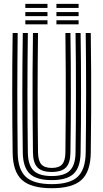

<svg xmlns="http://www.w3.org/2000/svg" viewBox="-20 -972 539 1001"><path d="M250 9.2Q142 9.2 94.6 -33.8Q47.2 -76.8 46 -175.5Q45 -249.2 44.4 -325.8Q43.8 -402.2 43.8 -480.8Q43.8 -559.2 44.2 -639.2Q44.8 -719.2 46 -800H72.2Q71.5 -725 70.9 -647.2Q70.2 -569.5 70.2 -490.6Q70.2 -411.8 70.8 -332.8Q71.2 -253.8 72.2 -176Q73.5 -88 114.8 -50Q156 -12 250 -12Q343.5 -12 384.5 -50Q425.5 -88 426.8 -176Q427.8 -253.2 428.4 -331.4Q429 -409.5 429 -487.9Q429 -566.2 428.4 -644.5Q427.8 -722.8 426.8 -800H453.2Q454.8 -697 455.2 -592.6Q455.8 -488.2 455.2 -383.6Q454.8 -279 453.2 -175.5Q451.8 -76.8 404.6 -33.8Q357.5 9.2 250 9.2ZM250 -33Q170 -33 135 -66.4Q100 -99.8 98.8 -176.2Q97.8 -255.5 97.1 -333.9Q96.5 -412.2 96.5 -490Q96.5 -567.8 97.1 -645.2Q97.8 -722.8 98.8 -800H125.2Q124.2 -723.2 123.6 -645.8Q123 -568.2 123 -490.1Q123 -412 123.6 -333.6Q124.2 -255.2 125.2 -176.5Q126.2 -111 155.1 -82.6Q184 -54.2 250 -54.2Q315.2 -54.2 344.1 -82.6Q373 -111 373.8 -176.5Q375 -254 375.5 -332Q376 -410 376 -488.2Q376 -566.5 375.5 -644.6Q375 -722.8 373.8 -800H400.2Q401.5 -721.5 402 -643.4Q402.5 -565.2 402.5 -487.2Q402.5 -409.2 402 -331.5Q401.5 -253.8 400.2 -176.2Q399.2 -99.8 364.2 -66.4Q329.2 -33 250 -33ZM250 -75.5Q198.2 -75.5 175.4 -99Q152.5 -122.5 151.8 -177Q150.2 -282.5 149.8 -386.2Q149.2 -490 149.8 -593.4Q150.2 -696.8 151.8 -800H178.2Q177.2 -725 176.6 -647.2Q176 -569.5 176 -490.8Q176 -412 176.6 -333.2Q177.2 -254.5 178.2 -177.2Q178.8 -134.2 195.4 -115.4Q212 -96.5 250 -96.5Q287.8 -96.5 304.1 -115.4Q320.5 -134.2 321 -177.2Q322.5 -281 322.9 -385Q323.2 -489 322.8 -593Q322.2 -697 321 -800H347.2Q348.5 -721.2 349 -643.1Q349.5 -565 349.5 -487.2Q349.5 -409.5 349 -332Q348.5 -254.5 347.2 -177Q346.8 -122.5 324 -99Q301.2 -75.5 250 -75.5ZM274.2 -930.8V-952H389.8V-930.8ZM112 -845V-866.5H227.5V-845ZM112 -887.8V-909.2H227.5V-887.8ZM112 -930.8V-952H227.5V-930.8ZM274.2 -845V-866.5H389.8V-845ZM274.2 -887.8V-909.2H389.8V-887.8Z"/></svg>

Font: Big Shoulders Inline Text Thin ExtraBold
Style: Regular
Weight: 800
Version: Version 2.002